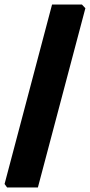

<svg xmlns="http://www.w3.org/2000/svg" viewBox="-48 -703 394 841"><path d="M326 -667 118 118H-17L-28 103L180 -683H311Z"/></svg>

Font: Luna Sans Black
Style: Regular
Weight: 900
Designer: Juan Pablo del Peral
Foundry: Huerta Tipografica
Version: Version 2.001; ttfautohint (v1.5)